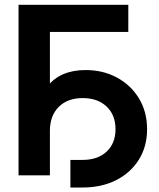

<svg xmlns="http://www.w3.org/2000/svg" viewBox="-20 -748 678 819"><path d="M527.3 -727.5V-611.8H192.9V0H59.1V-727.5ZM280.3 51.8V-65.9H332.5Q397 -65.9 434.8 -101.3Q472.7 -136.7 472.7 -196.8Q472.7 -257.8 434.6 -293.7Q396.5 -329.6 332.5 -329.6Q268.1 -329.6 230.5 -292Q192.9 -254.4 192.9 -189.9H128.4Q128.4 -312.5 183.3 -380.9Q238.3 -449.2 345.2 -449.2Q419.9 -449.2 479.2 -417Q538.6 -384.8 573 -327.9Q607.4 -271 607.4 -196.8Q607.4 -123 572.3 -66.9Q537.1 -10.7 475.3 20.5Q413.6 51.8 332.5 51.8Z"/></svg>

Font: Inter Display Semi Bold
Style: Regular
Weight: 600
Designer: Rasmus Andersson
Foundry: rsms
Version: Version 4.000;git-37864ae